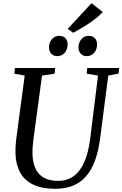

<svg xmlns="http://www.w3.org/2000/svg" viewBox="-20 -1167 763 1197"><path d="M655 -696 604.5 -306Q593.5 -222 570.8 -162Q548 -102 513 -64Q478 -26 431.2 -8Q384.5 10 325.5 10Q239 10 184.2 -17.5Q129.5 -45 103.5 -95.5Q77.5 -146 76.5 -214Q76 -232 76.8 -251.5Q77.5 -271 80 -291.5L134 -696L69.5 -707.5L73 -743H324L320.5 -708L242 -695.5L188.5 -299Q185 -273 183.5 -250Q182 -227 182.5 -207Q183.5 -158 199.5 -120Q215.5 -82 250.5 -60.8Q285.5 -39.5 342.5 -39.5Q398 -39.5 438.8 -68.5Q479.5 -97.5 505.8 -157Q532 -216.5 543 -308L591 -695.5L520.5 -708L524 -743H723L719 -708ZM335 -817Q313.5 -817 299.2 -832.8Q285 -848.5 285.5 -873Q286 -903 304 -923.2Q322 -943.5 349 -943.5Q375 -943.5 388.5 -928Q402 -912.5 401.5 -890Q401 -858 383.2 -837.5Q365.5 -817 335 -817ZM519 -817Q497 -817 483 -832.8Q469 -848.5 469 -873Q470 -903 487.8 -923.2Q505.5 -943.5 532.5 -943.5Q558 -943.5 571.8 -928Q585.5 -912.5 585 -890Q585 -858 567 -837.5Q549 -817 519 -817ZM436 -962.5 402.5 -987.5 550.5 -1147 621 -1092Q598.5 -1067.5 565.8 -1043.2Q533 -1019 498.8 -998.2Q464.5 -977.5 436 -962.5Z"/></svg>

Font: Merriweather 60pt
Style: Italic
Weight: 400
Italic angle: -7.8°
Version: Version 2.101